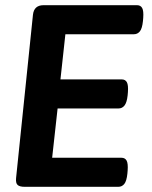

<svg xmlns="http://www.w3.org/2000/svg" viewBox="-20 -720 586 740"><path d="M75 0Q56 0 48 -7Q40 -14 42 -34L107 -663Q111 -700 148 -700H508Q522 -700 528 -689Q534 -678 532 -651L531 -639Q528 -610 519 -599Q510 -588 496 -588H232L213 -414H449Q463 -414 469 -403Q475 -392 473 -365L472 -353Q469 -325 460 -313.5Q451 -302 437 -302H202L181 -112H448Q462 -112 468 -101Q474 -90 472 -63L471 -51Q468 -22 459 -11Q450 0 436 0Z"/></svg>

Font: Asap SemiBold
Style: Italic
Weight: 600
Italic angle: -6°
Designer: Pablo Cosgaya
Foundry: Omnibus-Type
Version: Version 3.001; ttfautohint (v1.8.3)